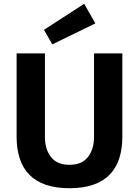

<svg xmlns="http://www.w3.org/2000/svg" viewBox="-20 -983 736 1017"><path d="M485 -859 257 -748 213 -825 426 -963ZM68 -258V-700H218V-257Q218 -193 250 -151.5Q282 -110 348 -110Q414 -110 446 -151.5Q478 -193 478 -257V-700H628V-258Q628 -194 611.5 -143.5Q595 -93 561 -58Q527 -23 474 -4.5Q421 14 348 14Q275 14 222 -4.5Q169 -23 135 -58Q101 -93 84.5 -143.5Q68 -194 68 -258Z"/></svg>

Font: Post Grotesk Bold
Style: Bold
Weight: 700
Version: Version 1.0